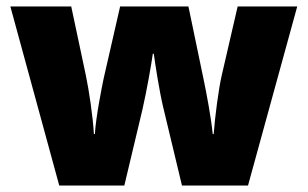

<svg xmlns="http://www.w3.org/2000/svg" viewBox="-20 -639 950 593"><path d="M484 -308 542 -66H746L898 -619H714L665 -407C655 -364 644 -279 640 -225H637C632 -277 617 -355 609 -393L562 -619H351L300 -396C296 -377 276 -278 273 -225H270C267 -278 255 -360 245 -407L200 -619H12L163 -66H364L420 -301C433 -358 448 -443 452 -473H455C459 -443 472 -358 484 -308Z"/></svg>

Font: Noto Sans Malayalam UI Black
Style: Regular
Weight: 900
Designer: Jelle Bosma - Monotype Design Team
Foundry: Monotype Imaging Inc.
Version: Version 2.104